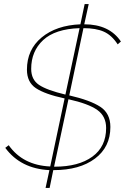

<svg xmlns="http://www.w3.org/2000/svg" viewBox="-20 -835 629 948"><path d="M396 -715Q520 -715 577 -630L561 -616Q532 -661 493 -678.5Q454 -696 392 -696L322 -364Q426 -340 475.5 -307.5Q525 -275 525 -208Q525 -109 449 -52Q373 5 245 5H243L225 93H205L224 5Q82 -2 6 -105L23 -118Q93 -19 228 -13L299 -349Q202 -370 157.5 -399.5Q113 -429 113 -491Q113 -590 185.5 -650Q258 -710 377 -715L398 -815H418ZM134 -495Q134 -442 172.5 -416Q211 -390 303 -368L373 -696Q252 -692 193 -637Q134 -582 134 -495ZM504 -203Q504 -261 460.5 -292Q417 -323 318 -345L247 -12H250Q368 -12 436 -61.5Q504 -111 504 -203Z"/></svg>

Font: Raleway-v4020 Thin
Style: Italic
Weight: 250
Italic angle: -12°
Designer: Matt McInerney, Pablo Impallari, Rodrigo Fuenzalida
Foundry: Matt McInerney, Pablo Impallari, Rodrigo Fuenzalida
Version: Version 4.020;PS 004.020;hotconv 1.0.88;makeotf.lib2.5.64775